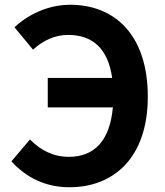

<svg xmlns="http://www.w3.org/2000/svg" viewBox="-20 -774 696 808"><path d="M181 -322H455C442 -178 374 -114 270 -114C201 -114 149 -144 106 -187L28 -95C93 -24 174 14 273 14C456 14 602 -108 602 -367C602 -627 463 -754 275 -754C179 -754 93 -709 41 -659L119 -565C161 -603 209 -627 267 -627C370 -627 435 -569 452 -446H181Z"/></svg>

Font: Noto Sans TC
Style: Bold
Weight: 700
Designer: Ryoko NISHIZUKA 西塚涼子 (kana, bopomofo & ideographs); Paul D. Hunt (Latin, Greek & Cyrillic); Sandoll Communications 산돌커뮤니
Foundry: Adobe
Version: Version 2.004;hotconv 1.0.118;makeotfexe 2.5.65603